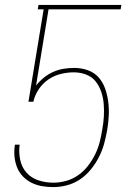

<svg xmlns="http://www.w3.org/2000/svg" viewBox="-20 -755 540 783"><path d="M197 8Q173 8 150.5 4Q128 0 108 -10Q88 -20 72.5 -36.5Q57 -53 49 -74Q41 -95 39 -118Q37 -141 41 -165H60Q56 -133 62.5 -102.5Q69 -72 88.5 -50.5Q108 -29 137 -19.5Q166 -10 198 -10Q224 -10 250.5 -17.5Q277 -25 299.5 -41Q322 -57 339 -79Q356 -101 368 -125.5Q380 -150 386.5 -175.5Q393 -201 397 -227Q402 -253 403.5 -279.5Q405 -306 403 -331Q401 -356 393 -380Q385 -404 370 -423Q355 -442 331 -451Q307 -460 281 -460Q255 -460 228 -453.5Q201 -447 177.5 -431Q154 -415 138 -391Q122 -367 116 -340H96L158 -717H134L137 -735H475L472 -717H178L127 -406Q141 -424 159 -438.5Q177 -453 197.5 -462Q218 -471 239.5 -474.5Q261 -478 283 -478Q312 -478 338.5 -468.5Q365 -459 382.5 -439Q400 -419 409 -393Q418 -367 421.5 -339Q425 -311 423.5 -282Q422 -253 417 -224Q412 -196 404.5 -168.5Q397 -141 383.5 -114.5Q370 -88 350.5 -64Q331 -40 306.5 -23.5Q282 -7 253.5 0.5Q225 8 197 8Z"/></svg>

Font: Iosevka Thin Oblique
Style: Regular
Weight: 100
Italic angle: -9°
Monospace: yes
Designer: Belleve Invis
Foundry: Belleve Invis
Version: Version 32.5.0; ttfautohint (v1.8.4)